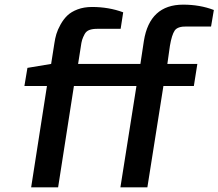

<svg xmlns="http://www.w3.org/2000/svg" viewBox="-20 -806 940 826"><path d="M85 -436 98 -514 200 -531 214 -620Q217 -641 222.5 -659.5Q228 -678 240.5 -700.5Q253 -723 269.5 -739Q286 -755 313.5 -765.5Q341 -776 376 -776Q448 -776 510 -753L499 -682H398Q378 -682 364.5 -677Q351 -672 344 -659Q337 -646 333.5 -635Q330 -624 327 -601L316 -531H584L599 -630Q624 -786 768 -786Q840 -786 900 -763L888 -692H784Q744 -693 731.5 -674.5Q719 -656 711 -609L700 -531H829L814 -436H683L614 0H498L567 -436H298L230 0H114L182 -436Z"/></svg>

Font: Exo
Style: DemiBoldItalic
Weight: 600
Designer: Natanael Gama
Version: Version 1